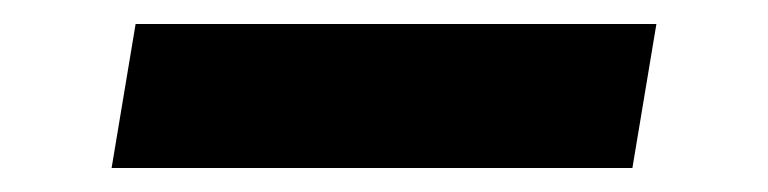

<svg xmlns="http://www.w3.org/2000/svg" viewBox="-20 -420 640 160"><path d="M507 -280H73L93 -400H527Z"/></svg>

Font: Iosevka Curly Slab HvEx
Style: Italic
Weight: 900
Width: 7
Italic angle: -9°
Monospace: yes
Designer: Belleve Invis
Foundry: Belleve Invis
Version: Version 11.1.0; ttfautohint (v1.8.3)